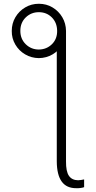

<svg xmlns="http://www.w3.org/2000/svg" viewBox="-20 -780 500 1004"><path d="M276.9 -596.2 325.2 -619.6V64Q324.7 116.2 340.3 139.2Q356 162.1 388.2 162.6Q395 162.1 404.1 161.1Q413.1 160.2 419.9 158.2V198.7Q412.1 201.7 400.6 203.1Q389.2 204.6 379.4 204.1Q328.1 204.6 302.7 169.4Q277.3 134.3 276.9 64ZM41.5 -618.2Q41.5 -657.7 60.5 -689.9Q79.6 -722.2 111.8 -741.2Q144 -760.3 183.1 -760.3Q222.7 -760.3 254.6 -741.2Q286.6 -722.2 305.7 -689.9Q324.7 -657.7 325.2 -618.2Q325.7 -579.6 306.4 -547.1Q287.1 -514.6 254.9 -495.6Q222.7 -476.6 183.1 -476.1Q144 -476.6 111.6 -495.6Q79.1 -514.6 60.1 -547.1Q41 -579.6 41.5 -618.2ZM183.1 -521Q223.6 -521.5 251.5 -548.8Q279.3 -576.2 278.8 -618.7Q278.3 -661.6 251 -689Q223.6 -716.3 183.1 -716.3Q143.1 -716.3 114.7 -689Q86.4 -661.6 86.4 -618.7Q86.4 -576.2 114.7 -548.6Q143.1 -521 183.1 -521Z"/></svg>

Font: Inter Tight ExtraLight
Style: Regular
Weight: 250
Designer: Rasmus Andersson
Foundry: rsms
Version: Version 3.004